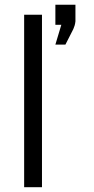

<svg xmlns="http://www.w3.org/2000/svg" viewBox="-20 -784 395 804"><path d="M81.1 0V-722.2H155.8V0ZM211.9 -597.2 236.8 -680.2H211.9V-764.2H295.9V-694.8Q294.9 -685.1 292.5 -677Q290 -668.9 287.1 -662.4Q284.2 -655.8 274.2 -637Q264.2 -618.2 253.9 -597.2Z"/></svg>

Font: CMU Sans Serif
Style: Medium
Weight: 500
Version: Version 0.7.0